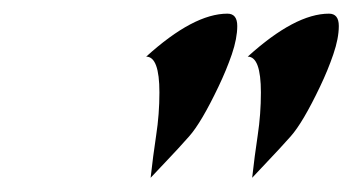

<svg xmlns="http://www.w3.org/2000/svg" viewBox="-20 -735 509 277"><path d="M454.6 -715.3Q468.8 -715.3 468.8 -697.5Q468.8 -679.7 460.9 -656.7Q453.1 -633.8 441.9 -610.4Q417 -558.1 399.4 -538.3Q381.8 -518.6 369.1 -505.4Q356.4 -492.2 343.8 -478.5Q347.2 -509.3 351.8 -539.8Q356.4 -570.3 356.4 -601.6Q356.4 -653.3 337.4 -653.3Q405.8 -715.3 454.6 -715.3ZM308.1 -715.3Q322.3 -715.3 322.3 -697.5Q322.3 -679.7 314.5 -656.7Q306.6 -633.8 295.4 -610.4Q270.5 -558.1 252.9 -538.3Q235.4 -518.6 222.7 -505.4Q210 -492.2 197.3 -478.5Q200.7 -509.3 205.3 -539.8Q210 -570.3 210 -601.6Q210 -653.3 190.9 -653.3Q259.3 -715.3 308.1 -715.3Z"/></svg>

Font: Fondamento
Style: Italic
Weight: 400
Italic angle: -12°
Version: Version 1.000